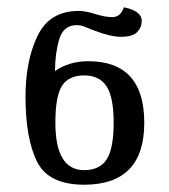

<svg xmlns="http://www.w3.org/2000/svg" viewBox="-20 -947 464 527"><path d="M211 -440Q376 -440 376 -610Q376 -779 222 -779Q170 -779 131 -752Q131 -800 142.5 -839Q154 -878 191 -878Q202 -878 214 -873Q226 -868 239 -863Q284 -846 312 -846Q344 -846 356.5 -859Q369 -872 369 -890Q369 -917 320 -927Q311 -900 288 -900Q268 -900 240 -909Q215 -917 196 -917Q116 -917 83 -848.5Q50 -780 50 -682Q50 -567 81.5 -503.5Q113 -440 211 -440ZM211 -480Q132 -480 132 -610Q132 -684 150.5 -712Q169 -740 211 -740Q253 -740 272.5 -710Q292 -680 292 -610Q292 -540 273 -510Q254 -480 211 -480Z"/></svg>

Font: Noto Serif Georgian
Style: Regular
Weight: 400
Designer: Monotype Design Team
Foundry: Monotype Imaging Inc.
Version: Version 1.901